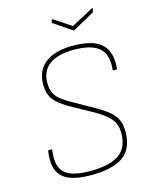

<svg xmlns="http://www.w3.org/2000/svg" viewBox="-124 -911 792 1004"><g transform="rotate(-15 271.5 -409.5)"><path d="M243 12Q170 12 125.5 -6.5Q81 -25 65 -64.5Q49 -104 58 -168Q59 -172 64 -172H76Q81 -172 80 -167Q72 -110 86.5 -75Q101 -40 140 -25Q179 -10 244 -10Q351 -10 401.5 -46Q452 -82 452 -159Q452 -191 442 -213.5Q432 -236 407 -257.5Q382 -279 334 -306L231 -363Q189 -387 165.5 -408Q142 -429 132.5 -453.5Q123 -478 123 -512Q123 -587 175.5 -627Q228 -667 326 -667Q396 -667 440.5 -648.5Q485 -630 504 -591Q523 -552 517 -491Q516 -487 512 -487H497Q494 -487 494 -492Q502 -572 461 -608.5Q420 -645 325 -645Q237 -645 191.5 -611.5Q146 -578 146 -513Q146 -485 154.5 -463Q163 -441 185 -422.5Q207 -404 247 -382L350 -324Q399 -297 426.5 -273Q454 -249 464.5 -223Q475 -197 475 -162Q475 -71 418.5 -29.5Q362 12 243 12ZM470 -829Q473 -831 475 -830.5Q477 -830 476 -827L473 -813Q472 -808 468 -806L354 -743Q351 -741 349 -743L255 -807Q250 -811 251 -815L253 -825Q254 -830 259 -828L353 -766Z"/></g></svg>

Font: Sofia Sans Thin
Style: Italic
Weight: 250
Italic angle: -9°
Version: Version 4.100-B